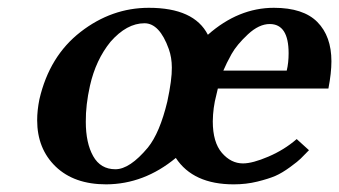

<svg xmlns="http://www.w3.org/2000/svg" viewBox="-20 -465 878 497"><path d="M678.2 -402.8Q650.4 -402.8 621.6 -376Q592.8 -349.1 579.3 -325Q565.9 -300.8 558.1 -282.2H722.2Q727.1 -302.2 727.1 -327.1Q727.1 -402.8 678.2 -402.8ZM212.9 -243.2Q201.7 -193.4 202.1 -149.9Q202.1 -94.7 221.2 -60.8Q240.2 -26.9 278.8 -26.9Q315.9 -26.9 362.8 -83Q393.6 -121.1 413.1 -202.1Q425.3 -259.3 424.8 -290Q424.8 -315.9 417 -337.9Q393.1 -404.8 354 -404.8Q308.1 -404.8 266.1 -356.9Q228 -310.1 212.9 -243.2ZM365.2 -444.8Q482.4 -444.8 518.1 -375Q597.2 -444.8 689 -444.8Q765.1 -444.8 801.5 -408Q837.9 -371.1 837.9 -306.2Q837.9 -276.4 830.1 -235.8H543.9Q543 -232.9 540 -219.2Q531.2 -186 530.8 -150.9Q530.8 -96.7 554.4 -69.3Q578.1 -42 608.9 -42Q633.8 -42 674.8 -59.6Q715.8 -77.1 748 -105L779.8 -76.2Q764.6 -61 758.3 -54.4Q752 -47.9 731 -32.5Q710 -17.1 692.4 -9.5Q674.8 -2 646 5.1Q617.2 12.2 585 12.2Q480 12.2 435.1 -56.2Q353 11.7 254.9 12.2Q171.9 12.2 124 -33.9Q76.2 -80.1 76.2 -153.8Q76.2 -179.2 82 -208Q107.9 -319.8 188.5 -382.3Q269 -444.8 365.2 -444.8Z"/></svg>

Font: Linux Libertine
Style: Semibold Italic
Weight: 600
Italic angle: -11.5°
Designer: Philipp H. Poll
Foundry: Philipp H. Poll
Version: Version 5.1.2 ; ttfautohint (v0.9)